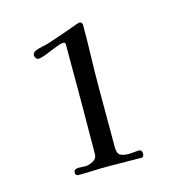

<svg xmlns="http://www.w3.org/2000/svg" viewBox="-75 -879 540 576"><g transform="rotate(-15 195.0 -591.5)"><path d="M304 -383Q304 -379 302 -375.5Q300 -372 296 -372Q271 -372 245 -372.5Q219 -373 193 -373Q170 -373 146.5 -372Q123 -371 100 -371Q91 -371 91 -381Q91 -387 95.5 -389.5Q100 -392 105 -392Q110 -392 115.5 -391.5Q121 -391 126 -391Q138 -391 151 -398Q164 -405 164 -419Q164 -460 164.5 -501.5Q165 -543 165 -583V-759Q165 -766 159 -766Q151 -766 134.5 -759.5Q118 -753 101 -746Q84 -739 74 -739Q70 -739 67 -743.5Q64 -748 64 -752Q64 -761 74 -765Q84 -769 94.5 -771Q105 -773 115 -776Q139 -784 162.5 -792Q186 -800 210 -809Q213 -810 216 -811Q219 -812 223 -812Q226 -812 228 -808.5Q230 -805 230 -803Q230 -754 228.5 -704.5Q227 -655 227 -605V-423Q227 -404 236 -398.5Q245 -393 262 -393Q270 -393 278.5 -394Q287 -395 295 -395Q300 -395 302 -391Q304 -387 304 -383Z"/></g></svg>

Font: Kaisei HarunoUmi
Style: Regular
Weight: 400
Designer: Font-Kai, 金井和夫
Foundry: KAZUO KANAI
Version: Version 5.003